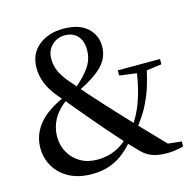

<svg xmlns="http://www.w3.org/2000/svg" viewBox="-110 -863 1012 993"><g transform="rotate(-15 396.0 -366.5)"><path d="M264 16Q193 16 142.5 -11Q92 -38 65.5 -83.5Q39 -129 39 -182Q39 -254 85 -310Q126 -361 213 -401Q204 -411 196 -421Q159 -465 143 -505.5Q127 -546 127 -587Q127 -663 179.5 -706Q232 -749 313 -749Q396 -749 440 -709.5Q484 -670 484 -609Q484 -547 438 -502Q396 -461 320 -424Q332 -410 345 -395Q370 -367 407 -326Q444 -286 477 -250Q508 -217 539 -184Q559 -216 573 -248Q592 -292 605 -343Q615 -382 622 -428L530 -440V-468H756V-440L675 -429Q663 -377 650 -336Q632 -285 608 -240Q588 -204 558 -164Q584 -137 612 -108Q644 -75 682 -35L755 -27L754 0Q726 7 706 9.5Q686 12 665 12Q624 12 592.5 2Q561 -8 534 -34Q507 -61 483 -87Q465 -66 442 -47Q409 -18 365 -1Q321 16 264 16ZM228 -384Q183 -349 162 -311Q138 -266 138 -218Q138 -170 159.5 -132Q181 -94 219.5 -71.5Q258 -49 310 -49Q363 -49 405 -68Q437 -82 465 -107Q447 -127 430 -146Q382 -200 338 -252Q305 -291 282.5 -318Q260 -345 240 -369Q234 -376 228 -384ZM303 -443Q348 -481 374 -518Q404 -560 404 -612Q404 -660 379 -687Q354 -714 312 -714Q271 -714 242 -686.5Q213 -659 213 -613Q213 -585 222.5 -557.5Q232 -530 262 -491Q282 -467 301 -445Q302 -444 303 -443Z"/></g></svg>

Font: Early Summer Mincho SemiBold
Style: Regular
Weight: 600
Designer: GuiWonder
Version: Version 1.002